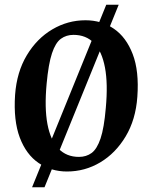

<svg xmlns="http://www.w3.org/2000/svg" viewBox="-20 -713 642 815"><path d="M116.1 82 431.1 -693H483.9L168.9 82ZM264.1 15Q197.1 15 144.2 -20.9Q91.3 -56.8 64 -129Q36.8 -201.3 44 -310Q51.1 -407.3 93.8 -478.4Q136.4 -549.5 201.9 -588.2Q267.5 -627 342.9 -627Q410.9 -627 463.3 -591.1Q515.7 -555.2 543.3 -483.3Q570.9 -411.4 563 -302Q556.2 -205.4 513.4 -133.9Q470.6 -62.5 405.6 -23.8Q340.5 15 264.1 15ZM315.1 -47Q346.1 -47 368.9 -63.6Q391.6 -80.3 406.8 -125.1Q421.9 -169.9 429.1 -254.9Q438.6 -356.9 425.6 -426.1Q412.6 -495.3 379.1 -530.1Q345.5 -565 291.9 -565Q261.4 -565 238.5 -548.4Q215.6 -531.7 200.7 -486.9Q185.7 -442.1 177.9 -357.1Q168.4 -255.1 181.4 -186.2Q194.4 -117.4 228.2 -82.2Q262 -47 315.1 -47Z"/></svg>

Font: Ancizar Serif Light
Style: Italic
Weight: 300
Italic angle: -4°
Designer: Cesar Puertas, Viviana Monsalve, Julian Moncada, Julian Prieto, Jose Castro, Felipe Aragon, Mariel Hernandez, Sara Alarc
Version: Version 8.100